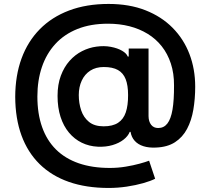

<svg xmlns="http://www.w3.org/2000/svg" viewBox="-20 -736 1039 960"><path d="M523.1 203.8Q411.2 203.8 324.4 173.5Q237.6 143.1 177.9 84.3Q118.3 25.6 87.4 -58.9Q56.5 -143.5 56.1 -252.1Q56.5 -358.3 87.7 -443.7Q119 -529.1 179 -590Q239 -650.9 325.6 -683.6Q412.3 -716.3 522.7 -716.3Q626.8 -716.3 707.2 -684.7Q787.6 -653.1 843.2 -596.8Q898.8 -540.5 927.4 -465.4Q956 -390.3 956 -302.6Q956 -241.8 946.7 -187.7Q937.5 -133.5 915.3 -91.6Q893.1 -49.7 855.1 -25Q817.1 -0.4 759.9 1.8Q724.1 3.6 697.1 -5Q670.1 -13.5 653.6 -31.8Q637.1 -50.1 632.8 -76.7H628.6Q620.4 -55.4 597.8 -37.8Q575.3 -20.2 542.3 -10.5Q509.2 -0.7 468.8 -2.5Q425.4 -4.6 388.7 -22.5Q351.9 -40.5 324.8 -73Q297.6 -105.5 282.7 -151.6Q267.8 -197.8 267.8 -256.4Q267.8 -313.6 284.1 -357.2Q300.4 -400.9 327.9 -431.8Q355.5 -462.7 390.3 -480.3Q425.1 -497.9 462 -502.8Q500.4 -508.2 534.1 -501.8Q567.8 -495.4 590.4 -482.2Q612.9 -469.1 618.6 -453.5H623.6V-493.3H722.7V-155.2Q723 -128.6 735.6 -112.2Q748.2 -95.9 771 -95.9Q799.4 -95.9 816.9 -118.4Q834.5 -141 842.5 -188Q850.5 -235.1 850.1 -308.6Q850.5 -369 834.3 -418.1Q818.2 -467.3 788.7 -504.6Q759.2 -541.9 718.2 -566.9Q677.2 -592 627.1 -604.8Q577.1 -617.5 520.2 -617.5Q433.2 -617.5 367.2 -591.1Q301.1 -564.6 256.6 -516Q212 -467.3 189.5 -400.7Q166.9 -334.2 166.9 -253.6Q166.9 -167.3 190.5 -100.7Q214.1 -34.1 259.9 11.4Q305.8 56.8 373.4 80.3Q441.1 103.7 529.1 103.7Q569.6 103.7 608.3 97.3Q647 90.9 677.9 82.4Q708.8 73.9 725.5 67.5L755.7 157.7Q733.7 169 696.2 179.7Q658.7 190.3 613.8 197.1Q568.9 203.8 523.1 203.8ZM498.2 -104.4Q543.3 -104.4 570.3 -122Q597.3 -139.6 609 -174.4Q620.7 -209.2 620.4 -261Q620.4 -309.3 608.3 -340.2Q596.2 -371.1 569.6 -386Q543 -400.9 498.9 -400.9Q459.2 -400.9 431.3 -382.8Q403.4 -364.7 388.7 -332.9Q373.9 -301.1 373.9 -260.7Q373.9 -220.2 385.8 -184.5Q397.7 -148.8 424.9 -126.6Q452.1 -104.4 498.2 -104.4Z"/></svg>

Font: InterMG SemiBold
Style: Regular
Weight: 600
Designer: Rasmus Andersson
Foundry: rsms
Version: Version 3.019;December 26, 2023;FontCreator 15.0.0.2955 64-b